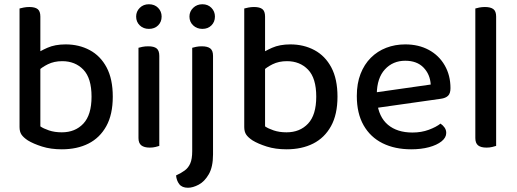

<svg xmlns="http://www.w3.org/2000/svg" viewBox="-20 -689 2434 904"><path d="M289 -480Q352 -480 402.5 -453Q453 -426 482 -371.5Q511 -317 511 -234Q511 -150 480.5 -95Q450 -40 396.5 -13Q343 14 271 14Q219 14 178 1Q137 -12 111 -28Q90 -42 81 -55.5Q72 -69 72 -91V-420H170V-94Q184 -84 210.5 -75Q237 -66 271 -66Q334 -66 372.5 -107Q411 -148 411 -234Q411 -321 372.5 -361Q334 -401 273 -401Q235 -401 205.5 -386.5Q176 -372 157 -353L145 -432Q167 -448 203 -464Q239 -480 289 -480ZM170 -399H72V-649Q79 -651 91.5 -653.5Q104 -656 118 -656Q145 -656 157.5 -646Q170 -636 170 -611Z M621 -611Q621 -635 638 -652Q655 -669 681 -669Q708 -669 724.5 -652Q741 -635 741 -611Q741 -586 724.5 -569.5Q708 -553 681 -553Q655 -553 638 -569.5Q621 -586 621 -611ZM632 -264H730V-2Q724 0 712 3Q700 6 685 6Q659 6 645.5 -4.5Q632 -15 632 -39ZM730 -215H632V-464Q638 -466 650.5 -468.5Q663 -471 678 -471Q705 -471 717.5 -461Q730 -451 730 -426Z M809 137Q833 126 850 113.5Q867 101 876 80Q885 59 885 23V-289H983V38Q983 97 963 131.5Q943 166 915.5 180.5Q888 195 865 195Q837 195 824 178Q811 161 809 137ZM872 -611Q872 -635 889.5 -652Q907 -669 933 -669Q959 -669 975.5 -652Q992 -635 992 -611Q992 -586 975.5 -569.5Q959 -553 933 -553Q907 -553 889.5 -569.5Q872 -586 872 -611ZM983 -206 885 -215V-464Q891 -466 903.5 -468.5Q916 -471 930 -471Q957 -471 970 -461Q983 -451 983 -426Z M1347 -480Q1410 -480 1460.5 -453Q1511 -426 1540 -371.5Q1569 -317 1569 -234Q1569 -150 1538.5 -95Q1508 -40 1454.5 -13Q1401 14 1329 14Q1277 14 1236 1Q1195 -12 1169 -28Q1148 -42 1139 -55.5Q1130 -69 1130 -91V-420H1228V-94Q1242 -84 1268.5 -75Q1295 -66 1329 -66Q1392 -66 1430.5 -107Q1469 -148 1469 -234Q1469 -321 1430.5 -361Q1392 -401 1331 -401Q1293 -401 1263.5 -386.5Q1234 -372 1215 -353L1203 -432Q1225 -448 1261 -464Q1297 -480 1347 -480ZM1228 -399H1130V-649Q1137 -651 1149.5 -653.5Q1162 -656 1176 -656Q1203 -656 1215.5 -646Q1228 -636 1228 -611Z M1725 -177 1721 -250 2008 -291Q2005 -339 1974 -371Q1943 -403 1888 -403Q1830 -403 1792.5 -362.5Q1755 -322 1754 -246L1755 -211Q1763 -138 1806.5 -101.5Q1850 -65 1922 -65Q1964 -65 1999 -78Q2034 -91 2054 -107Q2066 -99 2073.5 -88Q2081 -77 2081 -63Q2081 -41 2059 -23.5Q2037 -6 2000 4Q1963 14 1916 14Q1839 14 1781.5 -14.5Q1724 -43 1692 -99Q1660 -155 1660 -237Q1660 -296 1677.5 -341Q1695 -386 1726 -417Q1757 -448 1798.5 -464Q1840 -480 1888 -480Q1951 -480 1999 -454Q2047 -428 2074 -381Q2101 -334 2101 -274Q2101 -249 2089.5 -238Q2078 -227 2056 -224Z M2218 -264 2316 -254V-2Q2310 0 2297.5 3Q2285 6 2271 6Q2244 6 2231 -4.5Q2218 -15 2218 -39ZM2316 -206 2218 -215V-649Q2224 -651 2236.5 -653.5Q2249 -656 2263 -656Q2290 -656 2303 -646Q2316 -636 2316 -611Z"/></svg>

Font: Baloo Tamma 2 Medium
Style: Regular
Weight: 500
Designer: Divya Kowshik, Shuchita Grover and Ek Type
Foundry: Ek Type
Version: Version 1.700